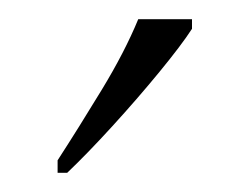

<svg xmlns="http://www.w3.org/2000/svg" viewBox="-20 -786 260 200"><path d="M40 -619Q62 -653 86 -692.5Q110 -732 124 -766H180V-756Q169 -739 146 -711Q123 -683 97 -654.5Q71 -626 50 -606H40Z"/></svg>

Font: Noto Serif SemiCondensed ExtraLight
Style: Regular
Weight: 200
Width: 4
Designer: Monotype Design Team
Foundry: Monotype Imaging Inc.
Version: Version 2.014